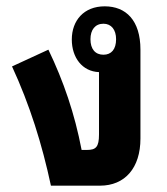

<svg xmlns="http://www.w3.org/2000/svg" viewBox="-20 -587 527 607"><path d="M424 -149V-430C424 -523 378 -567 311 -567C245 -567 207 -522 207 -462C207 -405 240 -361 293 -359V-162C293 -122 283 -113 255 -113H238C216 -228 181 -330 133 -430L18 -377C74 -256 113 -131 141 0H296C375 0 424 -56 424 -149ZM307 -414C281 -414 266 -432 266 -463C266 -493 281 -512 307 -512C332 -512 347 -493 347 -463C347 -431 332 -414 307 -414Z"/></svg>

Font: Noto Sans Thai Looped Condensed
Style: Bold
Weight: 700
Width: 3
Designer: Sasikarn Vongin, Ben Mitchell
Foundry: The Fontpad Ltd
Version: Version 1.001